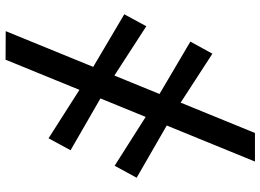

<svg xmlns="http://www.w3.org/2000/svg" viewBox="-146 -658 957 706"><g transform="rotate(-90 333.0 -305.5)"><path d="M91.5 153 466 -764 571 -763.5 196.5 153ZM488 -3.5 288.5 -133 238.5 -163 32 -282 76 -363 268 -241 317 -211.5 532.5 -84.5ZM589 -246.5 389 -376 339.5 -406 133 -525 177 -606 369 -483.5 418 -454.5 633 -327.5Z"/></g></svg>

Font: Merriweather 24pt ExtraBold
Style: Regular
Weight: 800
Version: Version 2.100